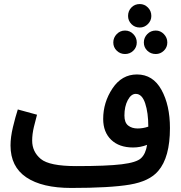

<svg xmlns="http://www.w3.org/2000/svg" viewBox="-20 -908 896 949"><path d="M762 -63Q820 -130 820 -275Q820 -388 778 -464Q736 -540 657 -540Q582 -540 536 -471Q490 -402 490 -320Q490 -255 529.5 -217Q569 -179 638 -179Q673 -179 707 -192Q700 -147 677 -126Q655 -105 581.5 -96Q508 -87 357 -87L331 21Q524 21 621.5 4.5Q719 -12 762 -63ZM595 -337Q595 -382 611.5 -413Q628 -444 651 -444Q682 -444 697.5 -397.5Q713 -351 713 -282Q687 -273 660 -273Q632 -273 613.5 -287.5Q595 -302 595 -337ZM332 21 377 -10 357 -87Q224 -87 181.5 -122.5Q139 -158 139 -213Q139 -245 147.5 -280.5Q156 -316 163 -341L68 -367Q56 -330 44 -280Q32 -230 32 -189Q32 -84 110 -31.5Q188 21 332 21ZM671 -772Q694 -772 711 -789Q728 -806 728 -829Q728 -854 711 -871Q694 -888 671 -888Q646 -888 629.5 -871Q613 -854 613 -829Q613 -806 629.5 -789Q646 -772 671 -772ZM598 -641Q622 -641 639 -657.5Q656 -674 656 -698Q656 -722 639 -739.5Q622 -757 598 -757Q574 -757 557 -739.5Q540 -722 540 -698Q540 -674 557 -657.5Q574 -641 598 -641ZM750 -641Q773 -641 790 -657.5Q807 -674 807 -698Q807 -722 790 -739.5Q773 -757 750 -757Q725 -757 708 -739.5Q691 -722 691 -698Q691 -674 708 -657.5Q725 -641 750 -641Z"/></svg>

Font: Noto Sans Arabic UI ExtraCondensed Semi
Style: Regular
Weight: 600
Width: 3
Designer: Nadine Chahine - Monotype Design Team
Foundry: Monotype Imaging Inc.
Version: Version 1.900